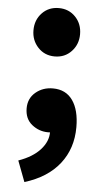

<svg xmlns="http://www.w3.org/2000/svg" viewBox="-56 -607 463 870"><g transform="rotate(5 175.5 -172.5)"><path d="M176 -352Q130 -352 100 -384Q70 -416 70 -462Q70 -509 100 -540.5Q130 -572 176 -572Q222 -572 252 -540.5Q282 -509 282 -462Q282 -416 252 -384Q222 -352 176 -352ZM89 227 53 132Q118 109 152 71Q186 33 185 -10L183 -127L239 -29Q226 -18 210 -12.5Q194 -7 176 -7Q135 -7 102.5 -33Q70 -59 70 -107Q70 -152 102.5 -179.5Q135 -207 181 -207Q240 -207 271 -163Q302 -119 302 -41Q302 56 247.5 125.5Q193 195 89 227Z"/></g></svg>

Font: Noto Sans TC Thin Black
Style: Regular
Weight: 900
Version: Version 2.004-H2;hotconv 1.0.118;makeotfexe 2.5.65603